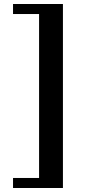

<svg xmlns="http://www.w3.org/2000/svg" viewBox="-20 -752 434 958"><path d="M294 186H45V136H175V-682H45V-732H294Z"/></svg>

Font: STIX Two Text
Style: Bold
Weight: 700
Designer: Ross Mills, John Hudson & Paul Hanslow, Tiro Typeworks Ltd; with prior portions MicroPress Inc., and Coen Hoffman.
Foundry: Tiro Typeworks Ltd
Version: Version 2.13 b171